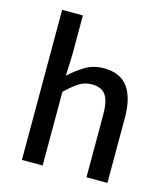

<svg xmlns="http://www.w3.org/2000/svg" viewBox="-107 -793 765 876"><g transform="rotate(15 275.5 -354.5)"><path d="M78 0V-709H176V-521L172 -423Q205 -454 243.5 -477.5Q282 -501 332 -501Q410 -501 446 -451Q482 -401 482 -308V0H383V-295Q383 -360 363 -388Q343 -416 299 -416Q264 -416 237 -398.5Q210 -381 176 -348V0Z"/></g></svg>

Font: UmiuVSE Medium
Style: Regular
Weight: 500
Designer: Paul D. Hunt
Foundry: Adobe
Version: Version 3.046;September 5, 2023;FontCreator 14.0.0.2901 64-b